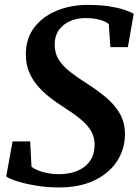

<svg xmlns="http://www.w3.org/2000/svg" viewBox="-20 -772 583 802"><path d="M226 11Q176 11 130 3.2Q84 -4.5 50.8 -15.2Q17.5 -26 6 -35L32.5 -181.5H106L111.5 -75.5Q129.5 -61.5 160.8 -53Q192 -44.5 225.5 -44.5Q259 -44.5 286.2 -52.5Q313.5 -60.5 333.2 -75.8Q353 -91 363.8 -113.2Q374.5 -135.5 375 -164.5Q376 -198 360.5 -224.5Q345 -251 316.2 -274.5Q287.5 -298 247.5 -323.5Q217 -342.5 188.5 -364.8Q160 -387 137.2 -413.5Q114.5 -440 101.2 -472.2Q88 -504.5 88 -544Q87.5 -609.5 122 -655.8Q156.5 -702 215.5 -726.8Q274.5 -751.5 347 -751.5Q397.5 -751.5 435 -745.8Q472.5 -740 498.2 -731.5Q524 -723 538.5 -714L514 -575H441L434.5 -671.5Q419.5 -683.5 394.5 -690Q369.5 -696.5 337 -696.5Q301.5 -696.5 272.5 -683.8Q243.5 -671 226 -646.5Q208.5 -622 208.5 -587.5Q208 -550.5 225.2 -523Q242.5 -495.5 273.8 -471.2Q305 -447 347 -420.5Q386 -395.5 421.5 -366.2Q457 -337 479.2 -299.8Q501.5 -262.5 502 -212.5Q502 -150 469.2 -99.2Q436.5 -48.5 374.8 -18.8Q313 11 226 11Z"/></svg>

Font: Merriweather Light 18pt SemiBold
Style: Italic
Weight: 600
Italic angle: -7.8°
Version: Version 2.101